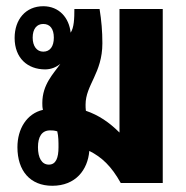

<svg xmlns="http://www.w3.org/2000/svg" viewBox="-20 -588 599 617"><path d="M148 9C223 9 262 -42 267 -103C307 -83 338 -54 368 0H503V-559H364V-162C331 -195 297 -218 256 -232C255 -239 255 -246 255 -252C255 -315 309 -353 309 -449C309 -487 306 -522 300 -559H219C219 -529 218 -499 207 -483C202 -531 170 -568 119 -568C63 -568 27 -526 27 -466C27 -401 69 -365 125 -365C144 -365 161 -372 174 -383C152 -351 116 -317 116 -257C116 -250 116 -243 118 -235C66 -223 36 -174 36 -115C36 -39 77 9 148 9ZM119 -422C98 -422 85 -440 85 -467C85 -495 98 -511 119 -511C141 -511 153 -495 153 -467C153 -439 141 -422 119 -422ZM137 -59C114 -59 102 -81 102 -115C102 -148 114 -169 141 -169C147 -169 154 -169 164 -166C168 -150 168 -132 168 -115C168 -81 160 -59 137 -59Z"/></svg>

Font: Noto Sans Thai Looped ExtraCondensed ExtraBold
Style: Regular
Weight: 800
Width: 2
Designer: Sasikarn Vongin, Ben Mitchell
Foundry: The Fontpad Ltd
Version: Version 1.001